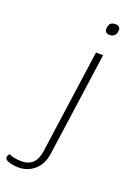

<svg xmlns="http://www.w3.org/2000/svg" viewBox="-305 -801 747 1059"><g transform="rotate(20 68.5 -271.0)"><path d="M-129 173Q-133 169 -133 162Q-133 155 -129.5 148.5Q-126 142 -122 140Q-96 154 -47 154Q-8 154 16 131.5Q40 109 47 63L133 -550H175L89 62Q80 123 40.5 157.5Q1 192 -53 192Q-77 192 -98.5 186.5Q-120 181 -129 173ZM142 -697 143 -704Q144 -717 153.5 -725.5Q163 -734 177 -734H183Q196 -734 203.5 -726Q211 -718 209 -704L208 -697Q206 -684 196 -675.5Q186 -667 173 -667H167Q154 -667 147 -675.5Q140 -684 142 -697Z"/></g></svg>

Font: Krub ExtraLight
Style: Italic
Weight: 275
Italic angle: -8°
Designer: Ekaluck Peanpanawate
Foundry: Cadson Demak Co.,Ltd.
Version: Version 1.000; ttfautohint (v1.6)